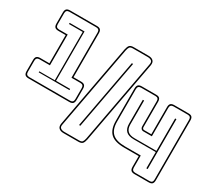

<svg xmlns="http://www.w3.org/2000/svg" viewBox="-132 -1008 1466 1297"><g transform="rotate(30 601.5 -360.0)"><path d="M74 -192Q55 -192 46.5 -200.5Q38 -209 38 -228V-315Q38 -334 46.5 -342.5Q55 -351 74 -351H145V-571H88Q69 -571 60.5 -579.5Q52 -588 52 -607V-694Q52 -713 60.5 -721.5Q69 -730 88 -730H297Q316 -730 324.5 -721.5Q333 -713 333 -694V-351H392Q411 -351 419.5 -342.5Q428 -334 428 -315V-228Q428 -209 419.5 -200.5Q411 -192 392 -192ZM392 -202Q405 -202 411.5 -208.5Q418 -215 418 -228V-315Q418 -328 411.5 -334.5Q405 -341 392 -341H323V-694Q323 -707 316.5 -713.5Q310 -720 297 -720H88Q75 -720 68.5 -713.5Q62 -707 62 -694V-607Q62 -594 68.5 -587.5Q75 -581 88 -581H155V-341H74Q61 -341 54.5 -334.5Q48 -328 48 -315V-228Q48 -215 54.5 -208.5Q61 -202 74 -202ZM353 -262H113V-270H234V-647H127V-656H243V-271H353ZM1017 10Q998 10 989.5 1.5Q981 -7 981 -26V-110H869Q793 -110 760.5 -141.5Q728 -173 728 -239V-492Q728 -511 736.5 -519.5Q745 -528 764 -528H876Q895 -528 903 -519.5Q911 -511 911 -492V-295Q911 -289 914.5 -284.5Q918 -280 924 -280H981V-492Q981 -511 989.5 -519.5Q998 -528 1017 -528H1128Q1147 -528 1155 -519.5Q1163 -511 1163 -492V-26Q1163 -7 1155 1.5Q1147 10 1128 10ZM991 -120V-26Q991 -13 997.5 -6.5Q1004 0 1017 0H1128Q1141 0 1147 -6.5Q1153 -13 1153 -26V-492Q1153 -505 1147 -511.5Q1141 -518 1128 -518H1017Q1004 -518 997.5 -511.5Q991 -505 991 -492V-270H924Q914 -270 907.5 -277Q901 -284 901 -295V-492Q901 -505 895 -511.5Q889 -518 876 -518H764Q751 -518 744.5 -511.5Q738 -505 738 -492V-239Q738 -178 768.5 -149Q799 -120 869 -120ZM1067 -64V-191H896Q854 -191 834.5 -210Q815 -229 815 -267V-453H825V-267Q825 -233 842.5 -216.5Q860 -200 896 -200H1067V-453H1077V-64ZM464 10Q439 10 426.5 -2Q414 -14 418 -38L538 -686Q543 -710 552 -720Q561 -730 584 -730H699Q724 -730 736.5 -718Q749 -706 745 -682L625 -34Q620 -10 611 0Q602 10 579 10ZM428 -36Q424 -17 434.5 -8.5Q445 0 464 0H579Q598 0 604.5 -8.5Q611 -17 615 -36L735 -684Q739 -703 728.5 -711.5Q718 -720 699 -720H584Q565 -720 558.5 -711.5Q552 -703 548 -684ZM537 -90H527L627 -630H637Z"/></g></svg>

Font: Bungee Outline
Style: Regular
Weight: 400
Designer: David Jonathan Ross
Foundry: David Jonathan Ross
Version: Version 1.000;PS 1.0;hotconv 1.0.72;makeotf.lib2.5.5900